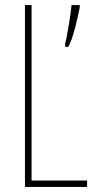

<svg xmlns="http://www.w3.org/2000/svg" viewBox="-20 -734 381 754"><path d="M78 0H322V-25H104V-714H78ZM293 -704V-714H261C259 -687 242 -580 236 -564V-550H248C267 -580 286 -669 293 -704Z"/></svg>

Font: Noto Sans Ethiopic ExtraCondensed Thin
Style: Regular
Weight: 100
Width: 2
Designer: Monotype Design Team
Foundry: Monotype Imaging Inc.
Version: Version 2.102